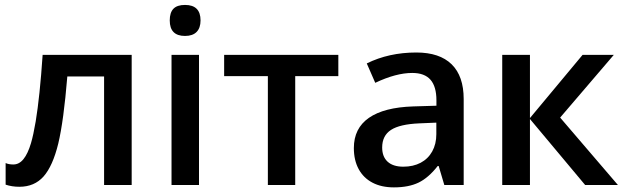

<svg xmlns="http://www.w3.org/2000/svg" viewBox="-20 -769 2591 798"><path d="M3.4 -1.5V-91.3Q16.1 -85.4 35.6 -85.4Q59.6 -85.4 77.6 -107.7Q95.7 -129.9 108.9 -174.3Q118.7 -207.5 128.4 -264.6Q145.5 -367.7 157.2 -541H527.3V0H412.6V-451.2H259.8Q244.6 -266.1 222.2 -172.4Q199.2 -78.6 161.1 -35.6Q123 7.3 60.5 7.3Q29.8 7.3 3.4 -1.5Z M807.1 0H692.9V-541H807.1ZM685.5 -684.1Q685.5 -716.8 700.9 -732.7Q716.3 -748.5 749 -748.5Q813.5 -748.5 813.5 -684.1Q813.5 -652.8 797.1 -636.2Q780.8 -619.6 749 -619.6Q685.5 -619.6 685.5 -684.1Z M1093.3 -452.6H911.6V-541H1386.2V-452.6H1207V0H1093.3Z M1826.7 0 1803.2 -79.1H1799.3Q1760.7 -29.8 1719.5 -10Q1678.2 9.8 1617.2 9.8Q1565.4 9.8 1528.1 -9.8Q1490.7 -29.3 1470.7 -66.2Q1450.7 -103 1450.7 -153.8Q1450.7 -235.8 1513.4 -279.3Q1576.2 -322.8 1697.3 -326.7L1793.9 -329.6V-352.1Q1793.9 -409.2 1769.3 -437.5Q1744.6 -465.8 1693.4 -465.8Q1626 -465.8 1539.6 -424.8L1504.4 -505.4Q1596.2 -550.8 1710.4 -550.8Q1807.1 -550.8 1857.2 -501.7Q1907.2 -452.6 1907.2 -357.4V0ZM1793.5 -211.4V-259.3L1723.1 -256.3Q1641.6 -252.9 1605 -229Q1568.4 -205.1 1568.4 -155.8Q1568.4 -117.7 1591.1 -96.9Q1613.8 -76.2 1656.2 -76.2Q1697.3 -76.2 1728.3 -92.5Q1759.3 -108.9 1776.4 -139.6Q1793.5 -170.4 1793.5 -211.4Z M2067.4 -541H2182.6V-278.3L2401.4 -541H2531.2L2308.1 -280.3L2548.3 0H2412.1L2182.6 -274.4V0H2067.4Z"/></svg>

Font: Viking Open Sans Light
Style: Bold
Weight: 600
Foundry: Ascender Corporation
Version: Version 2.001